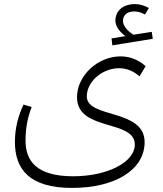

<svg xmlns="http://www.w3.org/2000/svg" viewBox="-20 -823 796 940"><path d="M530 -601 728 -633 723 -667 633 -653C601 -674 582 -698 582 -721C582 -743 596 -767 638 -767C652 -767 670 -763 690 -752L709 -784C687 -796 662 -803 642 -803C577 -803 545 -766 545 -722C545 -696 563 -669 594 -646L526 -635ZM563 -489C599 -489 633 -476 663 -449L693 -499C653 -535 609 -547 570 -547C458 -547 357 -452 357 -347C357 -178 640 -240 640 -115C640 -30 508 40 338 40C159 40 105 -35 105 -135C105 -201 117 -252 135 -299L95 -311C71 -259 53 -200 53 -128C53 7 126 97 332 97C551 97 688 4 688 -127C688 -292 405 -242 405 -351C405 -424 481 -489 563 -489Z"/></svg>

Font: FiraGO Light
Style: Regular
Weight: 300
Designer: bBox Type
Foundry: bBox Type GmbH
Version: Version 1.001;PS 001.001;hotconv 1.0.88;makeotf.lib2.5.64775